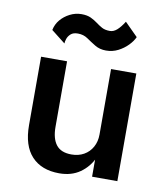

<svg xmlns="http://www.w3.org/2000/svg" viewBox="-78 -732 701 808"><g transform="rotate(10 272.5 -328.5)"><path d="M368 0H476V-460H368ZM180 -180V-460H69V-168Q69 -80 111 -35Q153 10 229 10Q281 10 317.5 -15.5Q354 -41 374 -84.5Q394 -128 394 -183L368 -180Q368 -150 355 -126.5Q342 -103 319 -90Q296 -77 266 -77Q221 -77 200.5 -103.5Q180 -130 180 -180ZM96 -579 156 -532Q156 -540 160 -552Q164 -564 174.5 -573.5Q185 -583 205 -583Q229 -583 247 -570.5Q265 -558 285.5 -545.5Q306 -533 333 -533Q361 -533 384.5 -545Q408 -557 425.5 -575Q443 -593 451 -611L395 -667Q380 -643 365.5 -630Q351 -617 335 -617Q314 -617 300.5 -624.5Q287 -632 274.5 -641.5Q262 -651 246 -658.5Q230 -666 206 -666Q180 -666 156.5 -654Q133 -642 117 -623Q101 -604 96 -579Z"/></g></svg>

Font: Jost Medium
Style: Regular
Weight: 500
Version: Version 3.710